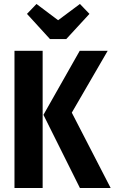

<svg xmlns="http://www.w3.org/2000/svg" viewBox="-20 -948 578 968"><path d="M195 0H53V-692H195ZM342 -380 538 0H383L199 -369L382 -692H523ZM431 -878 314 -751H232L116 -878L164 -928L273 -846L383 -928Z"/></svg>

Font: Fira Sans Compressed SemiBold
Style: Regular
Weight: 600
Width: 1
Designer: bBox Type GmbH & Carrois Corporate GbR & Edenspiekermann AG
Foundry: bBox Type GmbH & Carrois Corporate GbR & Edenspiekermann AG
Version: Version 4.301